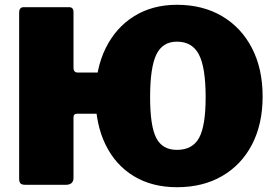

<svg xmlns="http://www.w3.org/2000/svg" viewBox="-20 -772 1148 802"><path d="M475 -297H303Q287 -297 287 -282V-29Q287 0 254 0H87Q71 0 65.5 -6Q60 -12 60 -25V-719Q60 -742 79 -742H269Q287 -742 287 -721V-489Q287 -469 305 -469H473ZM719 10Q615 10 538.5 -36.5Q462 -83 420.5 -168.5Q379 -254 379 -369Q379 -485 421.5 -571Q464 -657 540.5 -704.5Q617 -752 719 -752Q827 -752 907.5 -704.5Q988 -657 1032.5 -571Q1077 -485 1077 -369Q1077 -254 1033 -169Q989 -84 908.5 -37Q828 10 719 10ZM719 -146Q784 -146 811.5 -196Q839 -246 839 -366Q839 -490 811 -544Q783 -598 719 -598Q659 -598 633 -544Q607 -490 607 -366Q607 -246 632.5 -196Q658 -146 719 -146Z"/></svg>

Font: Libre Franklin Black
Style: Regular
Weight: 900
Designer: Pablo Impallari, Rodrigo Fuenzalida, Nhung Nguyen
Foundry: Impallari Type
Version: Version 3.000